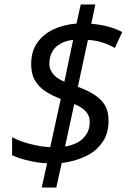

<svg xmlns="http://www.w3.org/2000/svg" viewBox="-20 -778 591 856"><path d="M166 58 190 -50C163 -51 135 -55 107 -62C79 -68 55 -76 34 -86V-166C60 -153 88 -142 119 -135C150 -127 178 -123 204 -122L251 -337C224 -347 200 -359 181 -372C161 -385 146 -402 135 -421C124 -440 119 -464 119 -492C119 -530 128 -562 146 -587C163 -612 187 -632 218 -647C249 -661 283 -670 321 -673L340 -758H405L387 -672C412 -670 437 -666 460 -660C483 -654 505 -646 525 -635L492 -564C477 -573 459 -581 438 -588C417 -595 395 -599 372 -600L327 -391C358 -380 383 -367 403 -354C423 -341 438 -325 449 -307C459 -288 464 -266 464 -240C464 -201 455 -169 436 -143C417 -116 392 -95 361 -81C330 -66 294 -56 255 -51L231 58H166ZM311 -314 270 -125C291 -128 309 -134 326 -143C342 -152 355 -164 365 -179C375 -194 380 -212 380 -233C380 -245 378 -256 373 -266C368 -275 361 -284 351 -292C341 -300 328 -307 311 -314ZM267 -414 306 -600C285 -598 267 -593 251 -584C235 -575 222 -564 214 -549C205 -534 200 -516 200 -494C200 -483 202 -472 208 -462C213 -452 220 -443 230 -435C240 -427 252 -420 267 -414Z"/></svg>

Font: NameLogos Sans
Style: Italic
Weight: 500
Version: Version 0.1